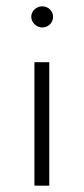

<svg xmlns="http://www.w3.org/2000/svg" viewBox="-20 -588 265 608"><path d="M79 -535C79 -516 96 -501 114 -501C132 -501 148 -515 148 -535C148 -554 132 -568 114 -568C96 -568 79 -554 79 -535ZM89 -391V0H136V-391Z"/></svg>

Font: Sulaf Light
Style: Regular
Weight: 300
Designer: Bandar Raffah (Arabic) and Santiago Orozco (Latin)
Foundry: Caramella and Typemade
Version: Version 1.005;PS 001.005;hotconv 1.0.88;makeotf.lib2.5.64775